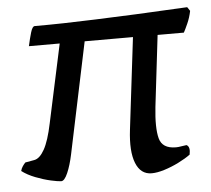

<svg xmlns="http://www.w3.org/2000/svg" viewBox="-42 -544 649 590"><g transform="rotate(-5 282.0 -249.5)"><path d="M124 0Q115 0 92.5 -5Q70 -10 45.5 -19.5Q21 -29 4 -42Q6 -50 10.5 -56.5Q15 -63 19 -67L47 -72Q64 -75 78.5 -101Q93 -127 104 -180L156 -422H61Q66 -445 71.5 -463.5Q77 -482 84 -482Q129 -482 174 -483Q219 -484 273 -486Q327 -488 396 -491Q465 -494 556 -499L564 -487Q560 -467 552 -449Q544 -431 539 -422H458L432 -202Q425 -138 433.5 -105.5Q442 -73 484 -73Q492 -73 499.5 -74.5Q507 -76 517 -77Q529 -71 524 -47Q509 -36 487 -25Q465 -14 442.5 -7Q420 0 403 0Q369 0 354.5 -36.5Q340 -73 348 -139L382 -422H233L161 -79Q154 -46 144 -23Q134 0 124 0Z"/></g></svg>

Font: Texturina 72pt 72pt Medium
Style: Italic
Weight: 500
Italic angle: -11°
Designer: Guillermo Torres Carreño
Foundry: Omnibus-Type
Version: Version 1.002; ttfautohint (v1.8.3)